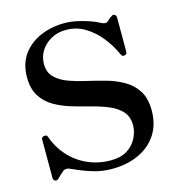

<svg xmlns="http://www.w3.org/2000/svg" viewBox="-111 -833 864 940"><g transform="rotate(-15 321.5 -363.0)"><path d="M342 12Q296 12 255 0.5Q214 -11 184.5 -24Q155 -37 143 -42Q133 -47 122 -46Q111 -45 103 -36Q102 -35 102 -35Q101 -35 97.5 -31.5Q94 -28 76 -11Q66 -1 57 -5.5Q48 -10 48 -21V-216Q48 -228 61.5 -230Q75 -232 78 -223Q97 -167 136 -123Q175 -79 229.5 -54.5Q284 -30 347 -30Q399 -30 431.5 -51Q464 -72 480 -104.5Q496 -137 496 -169Q496 -212 472 -238.5Q448 -265 409 -281.5Q370 -298 322.5 -310Q275 -322 228 -336Q181 -350 142 -372.5Q103 -395 79 -432.5Q55 -470 55 -528Q55 -597 88.5 -643.5Q122 -690 178 -714Q234 -738 299 -738Q332 -738 366 -730.5Q400 -723 429 -712.5Q458 -702 473 -693Q497 -680 510 -693Q520 -703 525.5 -706.5Q531 -710 531 -710Q539 -718 548 -713.5Q557 -709 557 -696V-525Q557 -512 544.5 -509Q532 -506 527 -519Q505 -568 471.5 -610Q438 -652 394.5 -678Q351 -704 299 -704Q256 -704 223 -685.5Q190 -667 171 -637Q152 -607 152 -570Q152 -528 176.5 -503Q201 -478 241 -463Q281 -448 329.5 -437Q378 -426 426 -412.5Q474 -399 514 -376Q554 -353 578.5 -314.5Q603 -276 603 -214Q603 -143 569 -92Q535 -41 476 -14.5Q417 12 342 12Z"/></g></svg>

Font: Zen Old Mincho Black
Style: Regular
Weight: 900
Designer: Yoshimichi Ohira
Foundry: Positype
Version: Version 1.001